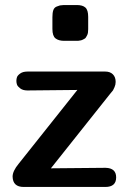

<svg xmlns="http://www.w3.org/2000/svg" viewBox="-20 -742 516 762"><path d="M188 -627V-674Q188 -691 191.5 -701.5Q195 -712 205 -716Q215 -720 218 -720.5Q221 -721 233 -722H285Q308 -722 319 -712Q330 -702 330 -675V-626Q330 -618 329 -612Q328 -606 325.5 -601.5Q323 -597 321 -593.5Q319 -590 315 -588Q311 -586 308.5 -584.5Q306 -583 302 -582Q298 -581 296 -581Q294 -581 290 -580H286H234Q213 -580 200.5 -589.5Q188 -599 188 -627ZM30 -41Q30 -63 54 -92L287 -385L89 -383Q71 -383 60.5 -391Q50 -399 47.5 -406Q45 -413 45 -421Q45 -429 47.5 -436Q50 -443 60.5 -450.5Q71 -458 89 -458H398Q417 -458 428 -447Q439 -436 439 -417Q439 -406 434.5 -396Q430 -386 428.5 -383.5Q427 -381 415 -367L182 -74L399 -76Q441 -75 441 -38Q441 0 398 0H74Q31 0 30 -41Z"/></svg>

Font: CMU Sans Serif
Style: Bold
Weight: 700
Version: Version 0.7.0